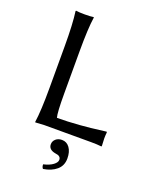

<svg xmlns="http://www.w3.org/2000/svg" viewBox="-160 -735 835 1051"><g transform="rotate(20 257.5 -210.0)"><path d="M267 43Q295 43 312 66.5Q329 90 329 129Q329 171 299.5 196Q270 221 223 228Q215 220 215 204Q250 196 270 181Q290 166 290 151Q290 128 259 125Q217 118 217 86Q217 68 231 55.5Q245 43 267 43ZM191 -445V-200Q191 -88 199 -61Q259 -61 329.5 -66.5Q400 -72 440 -78L481 -83L483 -79Q481 -63 481 -44Q481 -28 483 0L481 3Q457 0 421 0H148L96 3L95 0Q105 -68 105 -200V-445Q105 -574 95 -645L97 -648Q115 -645 148 -645Q182 -645 200 -648L201 -645Q191 -579 191 -445Z"/></g></svg>

Font: Libertinus Sans
Style: Regular
Weight: 400
Designer: Philipp H. Poll
Foundry: Khaled Hosny
Version: Version 6.1